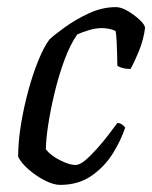

<svg xmlns="http://www.w3.org/2000/svg" viewBox="-20 -520 428 540"><path d="M149 0Q131 0 107 -12Q83 -24 61.5 -42.5Q40 -61 31 -79Q31 -121 39 -170Q47 -219 60 -266.5Q73 -314 88.5 -351.5Q104 -389 119 -409Q134 -423 164 -444.5Q194 -466 231 -483Q268 -500 306 -500Q321 -500 339.5 -489Q358 -478 372.5 -464.5Q387 -451 388 -442Q384 -409 371 -377Q358 -345 347 -326Q335 -326 325.5 -328.5Q316 -331 310 -335Q310 -345 309.5 -365Q309 -385 308 -404.5Q307 -424 305 -433Q294 -438 283.5 -439.5Q273 -441 266 -441Q250 -441 231 -435.5Q212 -430 197 -423Q177 -394 161 -350.5Q145 -307 133.5 -259Q122 -211 115.5 -168.5Q109 -126 109 -100Q122 -83 148.5 -69.5Q175 -56 192 -56Q204 -56 219.5 -69Q235 -82 252 -101Q269 -120 284 -139.5Q299 -159 310 -174Q317 -174 323 -170Q329 -166 332 -161Q321 -127 298 -89.5Q275 -52 238 -26Q201 0 149 0Z"/></svg>

Font: Texturina Light
Style: Italic
Weight: 300
Italic angle: -11°
Designer: Guillermo Torres Carreño
Foundry: Omnibus-Type
Version: Version 1.002; ttfautohint (v1.8.3)